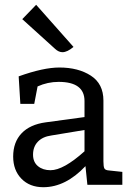

<svg xmlns="http://www.w3.org/2000/svg" viewBox="-20 -772 565 802"><path d="M412 -352V-98Q412 -76 416 -68.5Q420 -61 435 -60L491 -54V0H345L337 -78Q254 10 161 10Q104 10 69.5 -25.5Q35 -61 35 -118Q35 -178 70 -215Q105 -252 171 -261L333 -283V-350Q333 -430 225 -430Q179 -430 137 -411L123 -338H65L58 -453Q161 -490 228 -490Q307 -490 359.5 -456Q412 -422 412 -352ZM333 -229 194 -206Q158 -201 138 -180Q118 -159 118 -126Q118 -95 138.5 -78Q159 -61 191 -61Q245 -61 333 -140ZM73 -692 131 -752 287 -576Q261 -554 241 -554Q225 -554 210 -568Z"/></svg>

Font: Enriqueta
Style: Regular
Weight: 400
Designer: Viviana Monsalve, Gustavo Ibarra
Foundry: Viviana Monsalve, Gustavo Ibarra
Version: Version 1.002